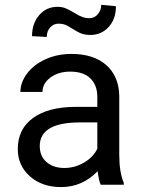

<svg xmlns="http://www.w3.org/2000/svg" viewBox="-20 -760 584 790"><path d="M394.5 0Q386.7 -15.6 381.8 -55.7Q318.8 9.8 231.4 9.8Q153.3 9.8 103.3 -34.4Q53.2 -78.6 53.2 -146.5Q53.2 -229 116 -274.7Q178.7 -320.3 292.5 -320.3H380.4V-361.8Q380.4 -409.2 352.1 -437.3Q323.7 -465.3 268.6 -465.3Q220.2 -465.3 187.5 -440.9Q154.8 -416.5 154.8 -381.8H64Q64 -421.4 92 -458.3Q120.1 -495.1 168.2 -516.6Q216.3 -538.1 273.9 -538.1Q365.2 -538.1 417 -492.4Q468.8 -446.8 470.7 -366.7V-123.5Q470.7 -50.8 489.3 -7.8V0ZM244.6 -68.8Q287.1 -68.8 325.2 -90.8Q363.3 -112.8 380.4 -147.9V-256.3H309.6Q143.6 -256.3 143.6 -159.2Q143.6 -116.7 171.9 -92.8Q200.2 -68.8 244.6 -68.8ZM457 -734.4Q457 -681.6 427 -648.9Q397 -616.2 352.1 -616.2Q332 -616.2 317.4 -621.1Q302.7 -626 279.1 -641.1Q255.4 -656.2 244.9 -659.4Q234.4 -662.6 220.7 -662.6Q200.7 -662.6 186.5 -647.2Q172.4 -631.8 172.4 -607.9L111.8 -611.3Q111.8 -663.6 141.4 -697.8Q170.9 -731.9 216.3 -731.9Q233.4 -731.9 247.1 -727.1Q260.7 -722.2 284.2 -708Q307.6 -693.8 320.1 -689.5Q332.5 -685.1 347.7 -685.1Q368.7 -685.1 382.6 -701.7Q396.5 -718.3 396.5 -740.2Z"/></svg>

Font: APIMedia Roboto
Style: Regular
Weight: 400
Designer: Google
Version: Version 2.137; 2017